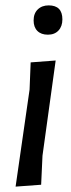

<svg xmlns="http://www.w3.org/2000/svg" viewBox="-20 -690 265 714"><path d="M161 -670Q212 -670 212 -618Q212 -592 197.5 -576.5Q183 -561 158 -561Q133 -561 119 -575Q105 -589 105 -614Q105 -640 120.5 -655Q136 -670 161 -670ZM187 -465 138 -111 133 -3 38 4 90 -357 94 -458Z"/></svg>

Font: Alegreya Sans Medium
Style: Italic
Weight: 500
Italic angle: -7°
Designer: Juan Pablo del Peral
Foundry: Huerta Tipografica
Version: Version 2.007